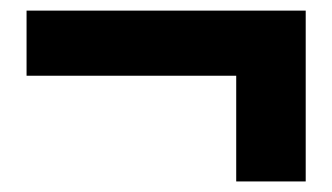

<svg xmlns="http://www.w3.org/2000/svg" viewBox="-20 -390 623 360"><path d="M553.2 -370.1V-49.8H422.9V-248H29.8V-370.1Z"/></svg>

Font: Sinkin Sans 600 SemiBold
Style: Regular
Weight: 600
Designer: Keith Bates
Foundry: K-Type
Version: Sinkin Sans (version 1.0)  by Keith Bates   •   © 2014   www